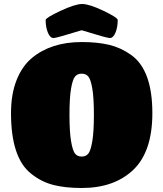

<svg xmlns="http://www.w3.org/2000/svg" viewBox="-20 -930 816 959"><path d="M388 9Q305 9 245.5 -6.5Q186 -22 136 -62Q35 -141 35 -365Q35 -459 62.5 -529Q90 -599 139 -640Q235 -720 388 -720Q467 -720 525.5 -706Q584 -692 636 -655Q741 -579 741 -365Q741 -173 646 -82Q551 9 388 9ZM355 -162.5Q367 -148 388 -148Q409 -148 421 -162.5Q433 -177 441 -224.5Q449 -272 449 -357Q449 -442 441 -488Q433 -534 421 -548Q409 -562 388 -562Q367 -562 355 -548Q343 -534 335 -488Q327 -442 327 -357Q327 -272 335 -224.5Q343 -177 355 -162.5ZM568 -830Q568 -795 557 -767.5Q546 -740 528 -740Q514 -740 388 -779Q261 -740 248 -740Q230 -740 219 -767.5Q208 -795 208 -830Q208 -841 281.5 -875.5Q355 -910 390.5 -910Q426 -910 497 -876Q568 -842 568 -830Z"/></svg>

Font: Titan One
Style: Regular
Weight: 400
Designer: Rodrigo Fuenzalida
Foundry: Rodrigo Fuenzalida
Version: Version 1.001